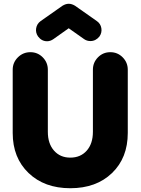

<svg xmlns="http://www.w3.org/2000/svg" viewBox="-20 -975 740 1011"><path d="M46.9 -274.9V-607.9Q46.9 -646 74.2 -673.1Q101.6 -700.2 140.1 -700.2Q178.2 -700.2 205.1 -673.1Q231.9 -646 231.9 -607.9V-280.8Q231.9 -218.8 264.4 -181.9Q296.9 -145 350.1 -145Q404.3 -145 436.8 -181.9Q469.2 -218.8 469.2 -280.8V-607.9Q469.2 -646 495.8 -673.1Q522.5 -700.2 561 -700.2Q599.1 -700.2 626 -673.1Q652.8 -646 652.8 -607.9V-274.9Q652.8 -143.6 569.8 -63.7Q486.8 16.1 350.1 16.1Q213.9 16.1 130.4 -64Q46.9 -144 46.9 -274.9ZM180.2 -783.2Q166.5 -803.2 170.4 -826.4Q174.3 -849.6 193.8 -863.8L309.1 -944.8Q326.2 -955.1 341.8 -955.1Q357.9 -955.1 375 -944.8L490.2 -863.8Q509.8 -850.1 513.7 -826.7Q517.6 -803.2 503.9 -783.2Q484.4 -758.8 456.1 -758.8Q437.5 -758.8 422.9 -769L341.8 -826.2L261.2 -769Q245.1 -757.8 228 -757.8Q199.2 -757.8 180.2 -783.2Z"/></svg>

Font: LT Saeada
Style: Bold
Weight: 700
Designer: Daniel Lyons
Foundry: LyonsType
Version: Version 1.001